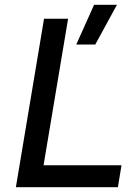

<svg xmlns="http://www.w3.org/2000/svg" viewBox="-20 -778 565 798"><path d="M163 -700H263L161 -91H485L470 0H46ZM371 -758H466L376 -593H297Z"/></svg>

Font: Oak Sans Medium
Style: Italic
Weight: 500
Italic angle: -9.49998°
Foundry: Erik Kennedy, Walven
Version: Version 1.000